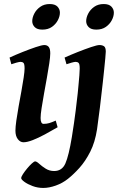

<svg xmlns="http://www.w3.org/2000/svg" viewBox="-20 -678 593 942"><path d="M273.9 -616.2Q273.9 -598.1 263.9 -578.9Q253.9 -559.6 234.9 -546.1Q215.8 -532.7 188 -532.7Q162.1 -532.7 150.1 -545.2Q138.2 -557.6 138.2 -574.2Q138.2 -591.8 148.2 -611.3Q158.2 -630.9 177.5 -644.5Q196.8 -658.2 223.6 -658.2Q250 -658.2 262 -645.5Q273.9 -632.8 273.9 -616.2ZM262.7 -53.7Q231.9 -35.6 200.2 -18.6Q168.5 -1.5 140.9 9.3Q113.3 20 95.2 20Q79.1 20 67.4 4.6Q55.7 -10.7 55.7 -37.1Q55.7 -54.7 60.1 -86.2Q64.5 -117.7 71.3 -155.5Q78.1 -193.4 85 -230.7Q91.8 -268.1 96.2 -297.9Q100.6 -327.6 100.6 -341.8Q100.6 -364.3 95.2 -369.4Q89.8 -374.5 80.6 -374.5Q74.7 -374.5 60.5 -370.6Q46.4 -366.7 35.6 -362.8L26.9 -395.5Q54.2 -408.2 89.6 -422.4Q125 -436.5 155.3 -446.8Q185.5 -457 197.8 -457Q211.4 -457 219 -447.8Q226.6 -438.5 226.6 -416Q226.6 -398.9 221.7 -366.9Q216.8 -335 210 -296.1Q203.1 -257.3 196 -218.5Q189 -179.7 184.1 -147.9Q179.2 -116.2 179.2 -99.1Q179.2 -70.3 193.8 -70.3Q209 -70.3 221.4 -74Q233.9 -77.6 253.4 -86.4ZM538.6 -616.2Q538.6 -598.1 528.6 -578.9Q518.6 -559.6 499.5 -546.1Q480.5 -532.7 452.6 -532.7Q426.8 -532.7 414.8 -545.2Q402.8 -557.6 402.8 -574.2Q402.8 -591.8 412.8 -611.3Q422.9 -630.9 442.1 -644.5Q461.4 -658.2 488.8 -658.2Q514.6 -658.2 526.6 -645.5Q538.6 -632.8 538.6 -616.2ZM499 -424.8Q499 -417 496.6 -392.1Q494.1 -367.2 491 -335.7Q487.8 -304.2 484.6 -275.4Q481.4 -246.6 479.5 -231Q476.6 -202.6 470.2 -150.6Q463.9 -98.6 456.1 -43.5Q446.3 20 422.6 66.7Q398.9 113.3 369.6 145.8Q340.3 178.2 313 199.7Q286.6 220.7 253.7 232.4Q220.7 244.1 192.4 244.1Q165 244.1 140.1 234.9Q115.2 225.6 99.6 214.1Q84 202.6 84 195.8Q84 189.5 92.5 176.3Q101.1 163.1 113 148.7Q125 134.3 136.2 124Q147.5 113.8 152.3 113.8Q159.7 113.8 172.6 125.7Q185.5 137.7 204.1 149.4Q222.7 161.1 245.6 161.1Q284.7 161.1 301 123.5Q317.4 85.9 332.5 -5.4Q344.2 -77.6 351.3 -135Q358.4 -192.4 361.3 -220.2Q362.8 -236.3 365.2 -261Q367.7 -285.6 369.4 -308.6Q371.1 -331.5 371.1 -341.8Q371.1 -364.3 365.5 -369.4Q359.9 -374.5 351.1 -374.5Q345.2 -374.5 331.1 -370.6Q316.9 -366.7 306.2 -362.8L296.9 -395.5Q324.7 -408.2 360.4 -422.4Q396 -436.5 426.3 -446.8Q456.5 -457 467.8 -457Q481.4 -457 490.2 -451.2Q499 -445.3 499 -424.8Z"/></svg>

Font: Gentium Plus
Style: Bold Italic
Weight: 700
Italic angle: -8°
Designer: Victor Gaultney, Annie Olsen, Iska Routamaa, Becca Hirsbrunner
Foundry: SIL International
Version: Version 6.101